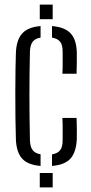

<svg xmlns="http://www.w3.org/2000/svg" viewBox="-20 -820 399 840"><path d="M154 -736V-800H210.5V-736ZM157.5 -94Q101.5 -98.5 76.5 -126.5Q51.5 -154.5 49.5 -211.5Q48 -252 47.5 -306Q47 -360 47 -415.2Q47 -470.5 47.8 -516.5Q48.5 -562.5 49.5 -587.5Q51.5 -645 76.8 -673.2Q102 -701.5 157.5 -706V-655.5Q133.5 -651.5 122.8 -637.2Q112 -623 111 -594Q106.5 -407.5 111 -206Q112 -177 123 -163Q134 -149 157.5 -145ZM253 -497.5Q254.5 -523 254.2 -550Q254 -577 254 -595Q254 -624 242.8 -637.8Q231.5 -651.5 207.5 -655.5V-706Q263.5 -701.5 289.2 -673.8Q315 -646 316 -589Q316 -571.5 316 -546Q316 -520.5 315 -497.5ZM207.5 -94V-144.5Q231.5 -148.5 242.8 -162.5Q254 -176.5 254 -206.5Q254 -225 254.2 -249.2Q254.5 -273.5 253 -304H315Q316 -283 316.2 -256.2Q316.5 -229.5 316 -211.5Q313.5 -154.5 288.5 -126.5Q263.5 -98.5 207.5 -94ZM154 0V-63H210.5V0Z"/></svg>

Font: Big Shoulders Stencil Text Light
Style: Regular
Weight: 300
Designer: Patric King
Foundry: XO Type Co
Version: Version 1.000